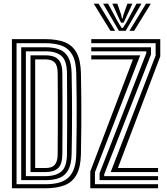

<svg xmlns="http://www.w3.org/2000/svg" viewBox="-20 -1010 897 1030"><path d="M43.9 0V-800H224.2Q285.2 -800 327.1 -783.6Q368.9 -767.1 390.8 -727.3Q412.7 -687.4 414.2 -616.7Q415.6 -543.3 416.2 -474.4Q416.7 -405.5 416.2 -334.5Q415.8 -263.5 414.2 -184.1Q412.7 -112.9 390.6 -72.8Q368.4 -32.6 326.6 -16.3Q284.7 0 224 0ZM68.8 -21.7H224Q263 -21.7 293.4 -29.4Q323.8 -37.1 344.7 -55.4Q365.7 -73.7 377 -105.3Q388.4 -136.8 389.2 -184.5Q390.7 -260.2 391.2 -329.9Q391.7 -399.6 391.2 -469.7Q390.7 -539.8 389.2 -616.3Q387.9 -680.4 368.1 -715.5Q348.3 -750.7 311.9 -764.5Q275.4 -778.3 224.2 -778.3H68.8ZM93.8 -43.5V-756.5H224.2Q268.1 -756.5 298.9 -744.6Q329.7 -732.6 346.5 -702Q363.2 -671.4 364.3 -615.7Q365.5 -559 366 -506Q366.5 -453 366.5 -401Q366.5 -349 366 -295.6Q365.5 -242.3 364.3 -185.1Q363.2 -130.1 346.8 -99.2Q330.3 -68.3 299.5 -55.9Q268.7 -43.5 224 -43.5ZM118.8 -65.2H224Q279.5 -65.2 309.1 -90Q338.8 -114.7 339.3 -184.1Q340 -260.7 340.2 -330.1Q340.4 -399.6 340.2 -469.5Q340 -539.4 339.3 -616.7Q338.8 -684.1 310.1 -709.5Q281.4 -734.8 224.2 -734.8H118.8ZM143.7 -86.9V-713.1H224.2Q253.1 -713.1 273.1 -704.6Q293.2 -696.2 303.7 -675.3Q314.1 -654.4 314.4 -616.7Q315.1 -540.9 315.2 -471.3Q315.4 -401.7 315.2 -331.5Q315.1 -261.4 314.4 -184.1Q314 -128 291.2 -107.5Q268.3 -86.9 224 -86.9ZM168.7 -108.7H224Q245.3 -108.7 259.7 -115.4Q274.1 -122.1 281.6 -138.6Q289.1 -155 289.4 -184.1Q290 -256.3 290.2 -325.1Q290.5 -393.8 290.3 -465.2Q290.2 -536.7 289.4 -616.7Q289.1 -658.6 273.2 -675Q257.4 -691.3 224.2 -691.3H168.7ZM573.8 -86.9 814.9 -712.3V-778.3H469.6V-800H839.8V-707.6L612.4 -108.7H827.9V-86.9ZM464.3 0V-90.2L693.3 -691.3H469.6V-713.1H732.1L489.3 -85.8V-21.7H827.9V0ZM514.2 -43.5V-80.9L764.8 -724.4V-734.8H469.6V-756.5H789.9V-717L539 -75.1V-65.2H827.9V-43.5ZM482.8 -990.3H508.7L597.6 -844.8H572.4ZM533.1 -990.3H559.8L611.5 -894.4L632.6 -860H639.5L660.6 -894.2L712.2 -990.3H739L654.2 -844.8H617.9ZM582.6 -990.3H609.4L630.1 -930.8L634.2 -911.4H637.8L642.1 -930.8L663.5 -990.3H690.3L656.5 -916.8L642.9 -888.3H629.2L615.7 -916.8ZM763.3 -990.3H789.3L699.6 -844.8H674.5Z"/></svg>

Font: Big Shoulders Inline Display SC Thin
Style: Regular
Weight: 100
Designer: Patric King
Foundry: XO Type Co
Version: Version 2.002